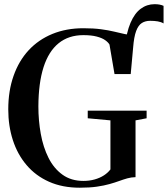

<svg xmlns="http://www.w3.org/2000/svg" viewBox="-20 -887 802 918"><path d="M605 -533 585 -573.5 576.5 -661Q584.5 -732 604 -777.8Q623.5 -823.5 653 -845.2Q682.5 -867 719 -867Q732.5 -867 743 -865Q753.5 -863 762 -859V-775Q750.5 -782 734.2 -784.8Q718 -787.5 698 -787.5Q675 -787.5 658.2 -777Q641.5 -766.5 631 -738.8Q620.5 -711 616.5 -659ZM361.5 10.5Q278.5 10.5 214.5 -18Q150.5 -46.5 107 -97.8Q63.5 -149 41.5 -217Q19.5 -285 19.5 -364Q19.5 -452.5 44.8 -524.2Q70 -596 117 -646.8Q164 -697.5 230.5 -724.8Q297 -752 378.5 -752Q427 -752 462.8 -747.2Q498.5 -742.5 526 -735.8Q553.5 -729 576.2 -724.2Q599 -719.5 620 -719L605 -533H527.5L503.5 -674Q497 -685 482.5 -695.2Q468 -705.5 442.5 -712.2Q417 -719 378.5 -719Q308 -719 260.2 -680.2Q212.5 -641.5 188.2 -565.8Q164 -490 163.5 -378Q163.5 -310.5 175 -246.8Q186.5 -183 212 -132.2Q237.5 -81.5 278.8 -51.8Q320 -22 378.5 -22Q407.5 -22 432.5 -29Q457.5 -36 476.8 -48.5Q496 -61 508 -77V-311.5L399.5 -321.5V-358H681V-321.5L628 -311.5V-40Q607 -39.5 588.5 -34.2Q570 -29 549.5 -21.5Q529 -14 503.2 -6.8Q477.5 0.5 443 5.5Q408.5 10.5 361.5 10.5Z"/></svg>

Font: Merriweather 120pt SemiBold
Style: Regular
Weight: 600
Version: Version 2.100